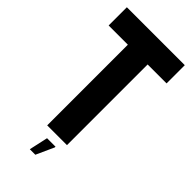

<svg xmlns="http://www.w3.org/2000/svg" viewBox="-264 -757 961 961"><g transform="rotate(45 216.5 -277.0)"><path d="M422 -700V-571H288V0H148V-571H12V-700ZM210 146H171L193 46H253V51Z"/></g></svg>

Font: Phudu SemiBold
Style: Regular
Weight: 600
Version: Version 1.005;gftools[0.9.23]